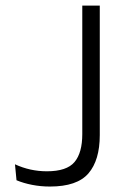

<svg xmlns="http://www.w3.org/2000/svg" viewBox="-20 -659 453 686"><path d="M158.5 7.5Q125.5 7.5 94.8 1.5Q64 -4.5 39 -15L33.5 -72Q60.5 -59.5 89.2 -53.2Q118 -47 147.5 -47Q218.5 -47 246.2 -80Q274 -113 274 -180V-639H336.5V-176.5Q336.5 -86.5 296 -39.5Q255.5 7.5 158.5 7.5Z"/></svg>

Font: Anek Gujarati Light
Style: Regular
Weight: 300
Designer: Mrunmayee Ghaisas (Gujarati), Yesha Goshar (Latin)
Foundry: Ek Type
Version: Version 1.003